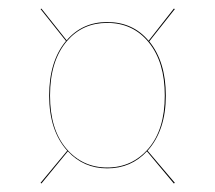

<svg xmlns="http://www.w3.org/2000/svg" viewBox="-20 -561 500 446"><path d="M365.2 -338.9Q365.2 -258.3 322.8 -210.9L386.2 -136.2L383.8 -134.8L321.3 -209.5Q284.7 -169.9 229 -169.9Q174.3 -169.9 137.7 -209.5L76.2 -134.8L74.2 -136.2L136.2 -210.9Q94.2 -257.8 94.2 -338.9Q94.2 -418.9 133.3 -465.8L74.2 -540L76.2 -541L134.8 -467.3Q171.4 -509.8 229 -509.8Q288.6 -509.8 325.2 -466.3L383.8 -541L386.2 -540L326.7 -464.8Q365.2 -417.5 365.2 -338.9ZM229 -171.9Q287.1 -171.9 325 -216.1Q362.8 -260.3 362.8 -338.9Q362.8 -416.5 325.9 -462.2Q289.1 -507.8 229 -507.8Q171.9 -507.8 135.7 -465.8H136.2H135.7Q96.2 -419.9 96.2 -338.9Q96.2 -260.3 133.8 -216.1Q171.4 -171.9 229 -171.9Z"/></svg>

Font: Fira Sans Compressed Two
Style: Regular
Weight: 100
Width: 1
Designer: Carrois Corporate & Edenspiekermann AG
Foundry: Carrois Corporate GbR & Edenspiekermann AG
Version: Version 4.203;PS 004.203;hotconv 1.0.88;makeotf.lib2.5.64775